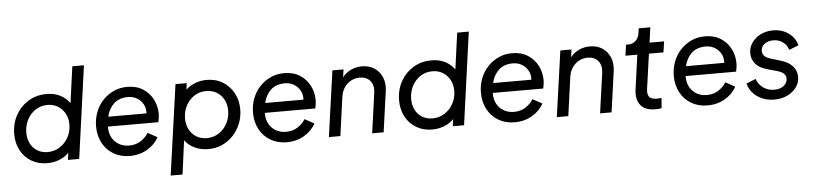

<svg xmlns="http://www.w3.org/2000/svg" viewBox="-51 -1061 6625 1565"><g transform="rotate(-5 3261.5 -278.5)"><path d="M300 12Q226 12 169.5 -21.5Q113 -55 81.5 -113.5Q50 -172 50 -247Q50 -333 88 -401.5Q126 -470 191 -510Q256 -550 338 -550Q402 -551 450.5 -526.5Q499 -502 529 -459L570 -757H665L560 0H468L476 -58Q443 -24 397 -6Q351 12 300 12ZM310 -78Q365 -78 409.5 -107Q454 -136 479.5 -183.5Q505 -231 505 -287Q505 -337 484 -376Q463 -415 426 -438Q389 -461 341 -461Q285 -461 241.5 -432Q198 -403 173.5 -355Q149 -307 149 -249Q149 -200 169 -161Q189 -122 225.5 -100Q262 -78 310 -78Z M974 12Q899 12 841.5 -22Q784 -56 752 -115.5Q720 -175 720 -251Q720 -312 740.5 -366.5Q761 -421 799 -462Q837 -503 888 -527Q939 -551 1000 -551Q1076 -551 1129 -517Q1182 -483 1210 -428Q1238 -373 1238 -310Q1238 -294 1235 -274.5Q1232 -255 1229 -242H816V-236Q816 -186 837.5 -149Q859 -112 895 -92.5Q931 -73 975 -73Q1030 -73 1069.5 -98.5Q1109 -124 1134 -163L1211 -121Q1182 -64 1118.5 -26Q1055 12 974 12ZM999 -468Q928 -468 884.5 -428Q841 -388 826 -322H1139Q1142 -363 1124 -396Q1106 -429 1073.5 -448.5Q1041 -468 999 -468Z M1291 200 1395 -539H1487L1480 -487Q1513 -517 1556.5 -534Q1600 -551 1651 -551Q1726 -551 1782.5 -516Q1839 -481 1871 -422Q1903 -363 1903 -289Q1903 -228 1881.5 -173.5Q1860 -119 1821 -77Q1782 -35 1730 -11.5Q1678 12 1617 12Q1556 12 1505.5 -11.5Q1455 -35 1425 -77L1388 200ZM1611 -78Q1666 -78 1710 -106.5Q1754 -135 1779 -183Q1804 -231 1804 -288Q1804 -338 1783 -377Q1762 -416 1725 -438.5Q1688 -461 1639 -461Q1583 -461 1540 -432.5Q1497 -404 1472.5 -356.5Q1448 -309 1448 -254Q1448 -202 1469 -162.5Q1490 -123 1526.5 -100.5Q1563 -78 1611 -78Z M2258 12Q2183 12 2125.5 -22Q2068 -56 2036 -115.5Q2004 -175 2004 -251Q2004 -312 2024.5 -366.5Q2045 -421 2083 -462Q2121 -503 2172 -527Q2223 -551 2284 -551Q2360 -551 2413 -517Q2466 -483 2494 -428Q2522 -373 2522 -310Q2522 -294 2519 -274.5Q2516 -255 2513 -242H2100V-236Q2100 -186 2121.5 -149Q2143 -112 2179 -92.5Q2215 -73 2259 -73Q2314 -73 2353.5 -98.5Q2393 -124 2418 -163L2495 -121Q2466 -64 2402.5 -26Q2339 12 2258 12ZM2283 -468Q2212 -468 2168.5 -428Q2125 -388 2110 -322H2423Q2426 -363 2408 -396Q2390 -429 2357.5 -448.5Q2325 -468 2283 -468Z M2603 0 2679 -539H2770L2761 -476Q2790 -512 2831.5 -531.5Q2873 -551 2921 -551Q2980 -551 3022.5 -523Q3065 -495 3085.5 -446.5Q3106 -398 3098 -336L3051 0H2957L3003 -328Q3011 -389 2981 -425Q2951 -461 2895 -461Q2837 -461 2794 -422Q2751 -383 2741 -318L2697 0Z M3449 12Q3375 12 3318.5 -21.5Q3262 -55 3230.5 -113.5Q3199 -172 3199 -247Q3199 -333 3237 -401.5Q3275 -470 3340 -510Q3405 -550 3487 -550Q3551 -551 3599.5 -526.5Q3648 -502 3678 -459L3719 -757H3814L3709 0H3617L3625 -58Q3592 -24 3546 -6Q3500 12 3449 12ZM3459 -78Q3514 -78 3558.5 -107Q3603 -136 3628.5 -183.5Q3654 -231 3654 -287Q3654 -337 3633 -376Q3612 -415 3575 -438Q3538 -461 3490 -461Q3434 -461 3390.5 -432Q3347 -403 3322.5 -355Q3298 -307 3298 -249Q3298 -200 3318 -161Q3338 -122 3374.5 -100Q3411 -78 3459 -78Z M4123 12Q4048 12 3990.5 -22Q3933 -56 3901 -115.5Q3869 -175 3869 -251Q3869 -312 3889.5 -366.5Q3910 -421 3948 -462Q3986 -503 4037 -527Q4088 -551 4149 -551Q4225 -551 4278 -517Q4331 -483 4359 -428Q4387 -373 4387 -310Q4387 -294 4384 -274.5Q4381 -255 4378 -242H3965V-236Q3965 -186 3986.5 -149Q4008 -112 4044 -92.5Q4080 -73 4124 -73Q4179 -73 4218.5 -98.5Q4258 -124 4283 -163L4360 -121Q4331 -64 4267.5 -26Q4204 12 4123 12ZM4148 -468Q4077 -468 4033.5 -428Q3990 -388 3975 -322H4288Q4291 -363 4273 -396Q4255 -429 4222.5 -448.5Q4190 -468 4148 -468Z M4468 0 4544 -539H4635L4626 -476Q4655 -512 4696.5 -531.5Q4738 -551 4786 -551Q4845 -551 4887.5 -523Q4930 -495 4950.5 -446.5Q4971 -398 4963 -336L4916 0H4822L4868 -328Q4876 -389 4846 -425Q4816 -461 4760 -461Q4702 -461 4659 -422Q4616 -383 4606 -318L4562 0Z M5272 6Q5191 6 5153.5 -40Q5116 -86 5127 -169L5166 -450H5069L5081 -539H5099Q5135 -539 5160 -562Q5185 -585 5190 -621L5196 -663H5291L5274 -539H5393L5380 -450H5261L5221 -166Q5215 -125 5230 -102Q5245 -79 5293 -79Q5302 -79 5312.5 -79.5Q5323 -80 5332 -82L5325 1Q5312 5 5296.5 5.5Q5281 6 5272 6Z M5701 12Q5626 12 5568.5 -22Q5511 -56 5479 -115.5Q5447 -175 5447 -251Q5447 -312 5467.5 -366.5Q5488 -421 5526 -462Q5564 -503 5615 -527Q5666 -551 5727 -551Q5803 -551 5856 -517Q5909 -483 5937 -428Q5965 -373 5965 -310Q5965 -294 5962 -274.5Q5959 -255 5956 -242H5543V-236Q5543 -186 5564.5 -149Q5586 -112 5622 -92.5Q5658 -73 5702 -73Q5757 -73 5796.5 -98.5Q5836 -124 5861 -163L5938 -121Q5909 -64 5845.5 -26Q5782 12 5701 12ZM5726 -468Q5655 -468 5611.5 -428Q5568 -388 5553 -322H5866Q5869 -363 5851 -396Q5833 -429 5800.5 -448.5Q5768 -468 5726 -468Z M6248 12Q6168 12 6109 -29Q6050 -70 6032 -138L6109 -169Q6126 -122 6164.5 -95Q6203 -68 6254 -68Q6302 -68 6331.5 -91.5Q6361 -115 6361 -150Q6361 -176 6342.5 -192Q6324 -208 6289 -218L6210 -240Q6148 -257 6116 -293.5Q6084 -330 6084 -381Q6084 -428 6110.5 -466.5Q6137 -505 6182.5 -528Q6228 -551 6284 -551Q6357 -551 6410.5 -513Q6464 -475 6481 -412L6403 -381Q6389 -424 6356.5 -447Q6324 -470 6280 -470Q6236 -470 6207.5 -448Q6179 -426 6179 -392Q6179 -366 6195.5 -350Q6212 -334 6245 -324L6330 -298Q6390 -280 6423 -243.5Q6456 -207 6456 -156Q6456 -109 6428.5 -71Q6401 -33 6354 -10.5Q6307 12 6248 12Z"/></g></svg>

Font: Plus Jakarta Sans Medium
Style: Italic
Weight: 500
Italic angle: -8°
Designer: Gumpita Rahayu
Foundry: Tokotype
Version: Version 2.071; ttfautohint (v1.8.4.7-5d5b);gftools[0.9.29]